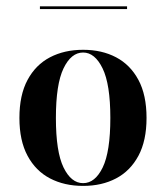

<svg xmlns="http://www.w3.org/2000/svg" viewBox="-20 -589 537 620"><path d="M248.4 11.3Q187.9 11.3 141.5 -12.9Q95.2 -37.1 69 -85.9Q42.7 -134.7 42.7 -208.1Q42.7 -282.3 69 -331Q95.2 -379.8 141.5 -404Q187.9 -428.2 248.4 -428.2Q308.9 -428.2 354.8 -404Q400.8 -379.8 427 -331Q453.2 -282.3 453.2 -208.1Q453.2 -134.7 427 -85.9Q400.8 -37.1 354.8 -12.9Q308.9 11.3 248.4 11.3ZM248.4 2.4Q287.1 2.4 311.7 -48.4Q336.3 -99.2 336.3 -208.1Q336.3 -316.9 311.3 -368.1Q286.3 -419.4 248.4 -419.4Q209.7 -419.4 185.1 -368.1Q160.5 -316.9 160.5 -208.1Q160.5 -99.2 185.1 -48.4Q209.7 2.4 248.4 2.4ZM108.9 -559.7V-568.5H390.3V-559.7Z"/></svg>

Font: Playfair 144pt
Style: Bold
Weight: 700
Version: Version 2.001;gftools[0.9.30]